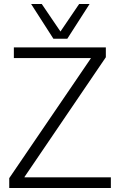

<svg xmlns="http://www.w3.org/2000/svg" viewBox="-20 -936 592 956"><path d="M26 0V-49L432 -645V-647H49V-700H507V-651L102 -55V-53H532V0ZM426 -916 315 -743H246L135 -916H188L281 -779L374 -916Z"/></svg>

Font: Georama Light
Style: Regular
Weight: 300
Designer: Jean-Baptiste Levee
Foundry: Production Type
Version: Version 1.000